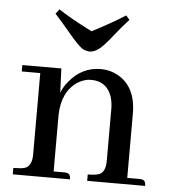

<svg xmlns="http://www.w3.org/2000/svg" viewBox="-48 -684 651 728"><g transform="rotate(5 277.0 -319.5)"><path d="M220.7 -24.4H180.7V-239.3Q182.6 -328.1 241.2 -367.2Q266.6 -382.8 292 -382.8Q351.6 -382.8 371.1 -326.2Q377.9 -304.7 377.9 -279.3V-82Q377.9 -38.1 352.5 -29.3Q338.9 -24.4 310.5 -24.4V0H531.2Q531.2 -21.5 516.6 -23.4Q512.7 -24.4 506.8 -24.4H460.9V-268.6Q460.9 -371.1 390.6 -410.2Q360.4 -426.8 326.2 -426.8Q253.9 -426.8 206.1 -368.2Q189.5 -348.6 179.7 -324.2L175.8 -416H27.3V-391.6H97.7V-82Q97.7 -37.1 70.3 -28.3Q55.7 -24.4 27.3 -24.4V0H245.1Q245.1 -21.5 230.5 -23.4Q226.6 -24.4 220.7 -24.4ZM277.3 -489.3Q304.7 -489.3 336.9 -527.3Q344.7 -535.2 361.3 -556.6Q394.5 -597.7 417 -622.1L403.3 -637.7Q351.6 -604.5 277.3 -566.4Q187.5 -612.3 149.4 -638.7L135.7 -621.1Q160.2 -594.7 194.3 -553.7Q235.4 -503.9 252.9 -495.1Q265.6 -489.3 277.3 -489.3Z"/></g></svg>

Font: Abhaya Libre Medium
Style: Regular
Weight: 500
Designer: Pushpananda Ekanayake, Sol Matas, Pathum Egodawatta
Foundry: Mooniak
Version: Version 1.050 ; ttfautohint (v1.6)